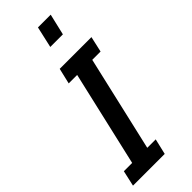

<svg xmlns="http://www.w3.org/2000/svg" viewBox="-294 -947 980 980"><g transform="rotate(-45 196.0 -457.0)"><path d="M235 0H6L25 -85H85L204 -601H143L163 -686H392L373 -601H313L194 -85H255ZM299 -799H208L234 -914H326Z"/></g></svg>

Font: Storia Sans SemiBold
Style: Italic
Weight: 600
Italic angle: -13°
Designer: Campivisivi
Foundry: Accademia di Belle Arti di Urbino and students of MA course of Visual design
Version: Version 60.001;May 25, 2020;FontCreator 12.0.0.2522 64-bit